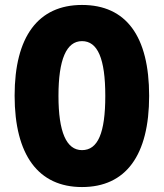

<svg xmlns="http://www.w3.org/2000/svg" viewBox="-20 -745 661 775"><path d="M582 -358C582 -599 489 -725 311 -725C134 -725 39 -597 39 -359C39 -119 135 10 311 10C488 10 582 -118 582 -358ZM216 -358C216 -505 248 -579 311 -579C374 -579 405 -509 405 -358C405 -208 375 -139 311 -139C248 -139 216 -212 216 -358Z"/></svg>

Font: Noto Sans Lao Looped ExtraCondensed Black
Style: Regular
Weight: 900
Width: 2
Designer: Mark Frömberg, Ben Mitchell
Foundry: The Fontpad Ltd
Version: Version 1.002